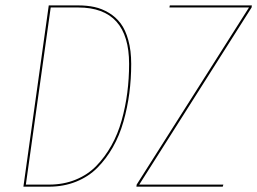

<svg xmlns="http://www.w3.org/2000/svg" viewBox="-20 -701 966 721"><path d="M273.9 -680.7Q307.1 -680.7 335 -674.6Q362.8 -668.5 388.9 -652.8Q415 -637.2 433.1 -613Q451.2 -588.9 461.9 -550Q472.7 -511.2 472.7 -460.9Q472.7 -404.3 465.6 -350.6Q458.5 -296.9 443.6 -244.4Q428.7 -191.9 403.8 -148.2Q378.9 -104.5 345.7 -71Q312.5 -37.6 265.9 -18.8Q219.2 0 163.6 0H67.9L163.1 -680.7ZM492.2 0 493.2 -7.8 915 -672.9H616.2L617.7 -680.7H925.8L924.8 -672.9L502.9 -7.8H818.8L816.4 0ZM273.9 -672.9H170.4L77.1 -7.8H164.6Q218.8 -7.8 264.2 -26.4Q309.6 -44.9 341.8 -78.1Q374 -111.3 398.2 -154.3Q422.4 -197.3 436.8 -248.8Q451.2 -300.3 458 -353Q464.8 -405.8 464.8 -460.9Q464.8 -672.9 273.9 -672.9Z"/></svg>

Font: Fira Sans Compressed Eight
Style: Italic
Weight: 100
Width: 3
Italic angle: -8°
Designer: Carrois Corporate & Edenspiekermann AG
Foundry: Carrois Corporate GbR & Edenspiekermann AG
Version: Version 4.203;PS 004.203;hotconv 1.0.88;makeotf.lib2.5.64775